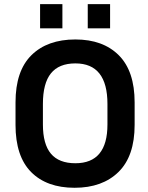

<svg xmlns="http://www.w3.org/2000/svg" viewBox="-20 -893 713 924"><path d="M54.7 -292V-400.4Q54.7 -551.8 131.3 -627.4Q208 -703.1 342.8 -703.1Q475.6 -703.1 551.8 -627Q627.9 -550.8 627.9 -400.4V-292Q627.9 -141.6 550.3 -65.4Q472.7 10.7 338.9 10.7Q205.1 10.7 129.9 -64.9Q54.7 -140.6 54.7 -292ZM497.1 -293.9V-392.6Q497.1 -587.9 342.8 -587.9Q263.7 -587.9 225.1 -540Q186.5 -492.2 186.5 -392.6V-293.9Q186.5 -199.2 225.1 -153.3Q263.7 -107.4 342.8 -107.4Q497.1 -107.4 497.1 -293.9ZM172.9 -873H280.3V-756.8H172.9ZM402.3 -873H509.8V-756.8H402.3Z"/></svg>

Font: Altinn-DIN Exp
Style: DINExp-Bold
Weight: 700
Width: 7
Designer: Charles Nix
Foundry: Altinn
Version: Version 2.00